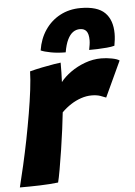

<svg xmlns="http://www.w3.org/2000/svg" viewBox="-57 -811 600 854"><g transform="rotate(-5 242.5 -383.5)"><path d="M224 -447.9Q241.5 -470.5 270.4 -491.1Q299.2 -511.6 334.6 -524.6Q369.9 -537.6 406.8 -537.6Q430.6 -537.6 454.9 -532.8Q479.2 -528 487.9 -521L414.1 -362Q404.2 -366.4 388.4 -371.8Q372.5 -377.2 350.1 -377.2Q326.9 -377.2 303.1 -369.2Q279.2 -361.2 257.1 -346.9Q234.9 -332.6 215.8 -313.4Q212.9 -284 207 -239.4Q201.1 -194.8 193.9 -147.4Q186.8 -100.1 179.8 -61.4Q172.9 -22.6 168.1 -4.2Q131.8 0.2 85.4 1.6Q39.1 3 -3.2 2.8Q7.6 -40.4 19.9 -94.1Q32.2 -147.9 43.8 -205.9Q55.2 -264 64.8 -320.3Q74.4 -376.6 80.3 -425.1Q86.2 -473.6 87 -507.6Q112.6 -514.4 142.3 -520.4Q172 -526.4 195.5 -530.2Q219 -534.1 225.8 -534.5Q225.8 -517 225.4 -489.8Q225 -462.6 224 -447.9ZM141.9 -596.2Q150 -647.9 176.4 -686.6Q202.8 -725.4 243.5 -747Q284.2 -768.6 335.1 -768.6Q410 -768.6 443.1 -735.9Q476.2 -703.2 476.2 -642.2Q476.2 -629.5 474.6 -615.6Q472.9 -601.8 470.5 -588.4Q457.1 -584.6 436.2 -582.8Q415.2 -580.9 393.8 -580.2Q372.4 -579.6 357.1 -579.6Q359.5 -591.4 361.1 -602.4Q362.8 -613.4 362.8 -622.5Q362.8 -651.1 352.9 -663.3Q343.1 -675.5 324.1 -675.5Q306.9 -675.5 292.9 -665.6Q278.9 -655.6 268.6 -634.3Q258.2 -613 252.2 -578.1Q216 -578.1 186.4 -583.8Q156.8 -589.4 141.9 -596.2Z"/></g></svg>

Font: Grandstander Thin
Style: Italic
Weight: 100
Italic angle: -15°
Designer: Tyler Finck
Foundry: Etcetera Type Co
Version: Version 1.200